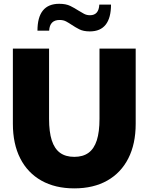

<svg xmlns="http://www.w3.org/2000/svg" viewBox="-20 -992 794 1026"><path d="M705.1 -732.4V-330.6Q705.1 -223.1 665.8 -145.8Q626.5 -68.4 553 -26.9Q479.5 14.6 377 14.6Q274.9 14.6 201.2 -26.9Q127.4 -68.4 88.1 -145.8Q48.8 -223.1 48.8 -330.6V-732.4H242.2V-356.9Q242.2 -287.1 256.6 -242.2Q271 -197.3 300.8 -175.5Q330.6 -153.8 377 -153.8Q423.3 -153.8 453.1 -175.5Q482.9 -197.3 497.3 -242.2Q511.7 -287.1 511.7 -356.9V-732.4ZM573.2 -967.3Q573.2 -896.5 544.9 -860.4Q516.6 -824.2 460 -824.2Q425.8 -824.2 403.8 -835.4Q381.8 -846.7 363.8 -858.9Q348.6 -869.1 333.7 -877.2Q318.8 -885.3 298.8 -885.3Q245.6 -885.3 242.7 -828.1H180.2Q180.2 -971.7 296.4 -971.7Q332.5 -971.7 355.7 -960.2Q378.9 -948.7 398.4 -936Q414.1 -926.3 428.5 -918.5Q442.9 -910.6 460.9 -910.6Q507.8 -910.6 510.7 -967.3Z"/></svg>

Font: Kumbh Sans Black
Style: Regular
Weight: 900
Version: Version 1.005